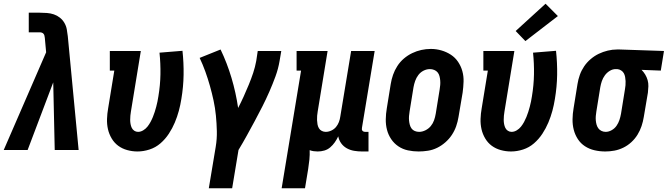

<svg xmlns="http://www.w3.org/2000/svg" viewBox="-36 -803 3575 1028"><path d="M-16 0 211 -523 204 -600Q203 -606 202 -611.5Q201 -617 197.5 -621.5Q194 -626 188.5 -628Q183 -630 177 -630H118V-735H177Q196 -735 215.5 -733.5Q235 -732 252.5 -726Q270 -720 284.5 -708.5Q299 -697 308.5 -681Q318 -665 321.5 -646.5Q325 -628 327 -609L385 0H257L249 -362L112 0Z M700 8Q672 8 645 0.5Q618 -7 597 -22.5Q576 -38 562 -61.5Q548 -85 542 -111.5Q536 -138 537 -166.5Q538 -195 543 -223L576 -425H552V-530H718L665 -206Q665 -206 665 -206Q665 -206 665 -206Q663 -195 662 -183.5Q661 -172 661 -161Q661 -150 663 -139Q665 -128 669.5 -118.5Q674 -109 683 -103Q692 -97 703 -97Q703 -97 703 -97Q703 -97 703 -97Q717 -97 730.5 -105Q744 -113 753.5 -125Q763 -137 770 -150Q777 -163 782.5 -176.5Q788 -190 792.5 -204Q797 -218 800.5 -231.5Q804 -245 807 -259Q810 -273 812 -287Q822 -347 823 -405Q824 -463 818 -521L941 -531Q948 -467 947 -402.5Q946 -338 935 -273Q930 -241 921.5 -209.5Q913 -178 900 -147Q887 -116 868 -87Q849 -58 823 -35.5Q797 -13 764.5 -2.5Q732 8 700 8Z M1082 205 1119 -17Q1126 -59 1125 -101Q1124 -143 1120 -184Q1116 -225 1107.5 -264.5Q1099 -304 1088 -343Q1077 -382 1063.5 -419.5Q1050 -457 1033 -493L1145 -538Q1180 -465 1203.5 -386Q1227 -307 1239 -225Q1255 -256 1269 -287Q1283 -318 1296 -349.5Q1309 -381 1319.5 -412.5Q1330 -444 1336 -477L1344 -530H1470L1461 -477Q1454 -435 1439 -394Q1424 -353 1406.5 -313Q1389 -273 1369 -233.5Q1349 -194 1328 -155Q1307 -116 1285.5 -77Q1264 -38 1241 0L1207 205Z M1472 205 1576 -425H1552V-530H1718L1665 -206Q1663 -195 1662 -183Q1661 -171 1661.5 -159.5Q1662 -148 1664 -137Q1666 -126 1671.5 -116.5Q1677 -107 1687 -102Q1697 -97 1708 -97Q1723 -97 1738 -104Q1753 -111 1763 -123Q1773 -135 1778.5 -149.5Q1784 -164 1786 -179L1844 -530H1970L1902 -119Q1901 -114 1901.5 -110Q1902 -106 1904.5 -103Q1907 -100 1911 -98.5Q1915 -97 1920 -97H1937V8H1902Q1881 8 1860 4.5Q1839 1 1821 -9Q1803 -19 1791 -35.5Q1779 -52 1775 -73Q1767 -56 1756.5 -41Q1746 -26 1732 -14Q1718 -2 1700.5 3Q1683 8 1665 8Q1654 8 1643.5 6.5Q1633 5 1622 1Q1623 26 1620.5 51.5Q1618 77 1614 102L1597 205Z M2205 8Q2176 8 2148 2Q2120 -4 2097 -19.5Q2074 -35 2058.5 -58Q2043 -81 2036 -108Q2029 -135 2029.5 -164.5Q2030 -194 2035 -223L2056 -353Q2060 -378 2068.5 -402.5Q2077 -427 2091.5 -449.5Q2106 -472 2126.5 -489.5Q2147 -507 2171 -518.5Q2195 -530 2220 -535.5Q2245 -541 2271 -541Q2300 -541 2327.5 -533Q2355 -525 2378 -510Q2401 -495 2416.5 -472Q2432 -449 2439.5 -422Q2447 -395 2446 -365.5Q2445 -336 2441 -307L2419 -177Q2415 -152 2406.5 -127.5Q2398 -103 2383.5 -81Q2369 -59 2348.5 -41Q2328 -23 2304.5 -11.5Q2281 0 2255.5 4Q2230 8 2205 8ZM2208 -97Q2225 -97 2242 -105.5Q2259 -114 2270.5 -128Q2282 -142 2288 -159Q2294 -176 2297 -194L2318 -324Q2320 -336 2321 -348Q2322 -360 2321 -372Q2320 -384 2317 -395.5Q2314 -407 2307 -415.5Q2300 -424 2289 -428.5Q2278 -433 2266 -433Q2248 -433 2231.5 -424.5Q2215 -416 2204 -401.5Q2193 -387 2187 -370Q2181 -353 2178 -336L2157 -206Q2155 -194 2154 -182Q2153 -170 2154 -158.5Q2155 -147 2158 -135.5Q2161 -124 2167.5 -115Q2174 -106 2185 -101.5Q2196 -97 2208 -97Z M2700 8Q2672 8 2645 0.5Q2618 -7 2597 -22.5Q2576 -38 2562 -61.5Q2548 -85 2542 -111.5Q2536 -138 2537 -166.5Q2538 -195 2543 -223L2576 -425H2552V-530H2718L2665 -206Q2665 -206 2665 -206Q2665 -206 2665 -206Q2663 -195 2662 -183.5Q2661 -172 2661 -161Q2661 -150 2663 -139Q2665 -128 2669.5 -118.5Q2674 -109 2683 -103Q2692 -97 2703 -97Q2703 -97 2703 -97Q2703 -97 2703 -97Q2717 -97 2730.5 -105Q2744 -113 2753.5 -125Q2763 -137 2770 -150Q2777 -163 2782.5 -176.5Q2788 -190 2792.5 -204Q2797 -218 2800.5 -231.5Q2804 -245 2807 -259Q2810 -273 2812 -287Q2822 -347 2823 -405Q2824 -463 2818 -521L2941 -531Q2948 -467 2947 -402.5Q2946 -338 2935 -273Q2930 -241 2921.5 -209.5Q2913 -178 2900 -147Q2887 -116 2868 -87Q2849 -58 2823 -35.5Q2797 -13 2764.5 -2.5Q2732 8 2700 8ZM2777 -583 2725 -637 2885 -783 2951 -717Z M3205 8Q3175 8 3147 1.5Q3119 -5 3096 -20Q3073 -35 3058 -58Q3043 -81 3036 -108Q3029 -135 3029.5 -164.5Q3030 -194 3035 -223L3056 -353Q3060 -378 3068.5 -402Q3077 -426 3091.5 -447.5Q3106 -469 3126.5 -486.5Q3147 -504 3170 -515Q3193 -526 3218 -532Q3243 -538 3267 -538Q3271 -538 3275 -538Q3279 -538 3283 -538L3519 -530L3502 -425L3399 -429Q3410 -418 3418.5 -404Q3427 -390 3431.5 -374Q3436 -358 3435.5 -341Q3435 -324 3433 -307L3411 -177Q3407 -152 3399 -128Q3391 -104 3377.5 -82Q3364 -60 3344.5 -42Q3325 -24 3301.5 -12.5Q3278 -1 3253.5 3.5Q3229 8 3205 8ZM3207 -97Q3223 -97 3239 -106Q3255 -115 3265 -129.5Q3275 -144 3280.5 -160.5Q3286 -177 3289 -194L3310 -324Q3312 -335 3313 -346.5Q3314 -358 3313.5 -369Q3313 -380 3311 -391Q3309 -402 3304 -411Q3299 -420 3289.5 -426Q3280 -432 3269 -433H3265Q3264 -433 3263 -433Q3262 -433 3260 -433Q3244 -433 3228.5 -423.5Q3213 -414 3202.5 -399.5Q3192 -385 3186.5 -369Q3181 -353 3178 -336L3157 -206Q3155 -194 3154 -182Q3153 -170 3154 -158.5Q3155 -147 3158 -136Q3161 -125 3167.5 -116Q3174 -107 3184.5 -102Q3195 -97 3207 -97Z"/></svg>

Font: Iosevka Slab Extrabold Oblique
Style: Regular
Weight: 800
Italic angle: -9°
Monospace: yes
Designer: Belleve Invis
Foundry: Belleve Invis
Version: Version 11.1.1; ttfautohint (v1.8.3)